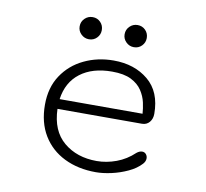

<svg xmlns="http://www.w3.org/2000/svg" viewBox="-66 -609 737 688"><g transform="rotate(10 302.5 -264.5)"><path d="M381.3 -456.5Q364.7 -456.5 352.8 -468.3Q340.8 -480 340.8 -496.6Q340.8 -513.7 352.8 -525.4Q364.7 -537.1 381.3 -537.1Q398.4 -537.1 409.9 -525.4Q421.4 -513.7 421.4 -496.6Q421.4 -480 409.9 -468.3Q398.4 -456.5 381.3 -456.5ZM217.8 -456.5Q201.2 -456.5 189.2 -468.3Q177.2 -480 177.2 -496.6Q177.2 -513.7 189.2 -525.4Q201.2 -537.1 217.8 -537.1Q234.9 -537.1 246.3 -525.4Q257.8 -513.7 257.8 -496.6Q257.8 -480 246.3 -468.3Q234.9 -456.5 217.8 -456.5ZM324.7 8.3Q259.8 8.3 209.7 -16.4Q159.7 -41 131.6 -87.4Q103.5 -133.8 103.5 -198.7Q103.5 -261.2 133.1 -305.7Q162.6 -350.1 211.7 -373.5Q260.7 -397 319.3 -397Q395 -397 445.1 -355.5Q495.1 -314 495.1 -233.9Q495.1 -215.8 484.9 -203.6Q474.6 -191.4 457.5 -191.4H150.4Q152.8 -111.8 200.7 -71.8Q248.5 -31.7 320.8 -31.7Q356.4 -31.7 392.1 -44.9Q427.7 -58.1 456.1 -85Q466.3 -93.3 476.1 -93.3Q484.9 -93.3 490.2 -86.9Q495.6 -80.6 495.6 -71.8Q495.6 -61 486.8 -51.3Q468.8 -31.7 440.4 -18.6Q412.1 -5.4 381.1 1.5Q350.1 8.3 324.7 8.3ZM151.9 -227.1H453.6Q452.6 -245.1 447.8 -267.3Q442.9 -289.6 429.4 -310.1Q416 -330.6 389.9 -343.8Q363.8 -356.9 320.3 -356.9Q249 -356.9 204.8 -323.2Q160.6 -289.6 151.9 -227.1Z"/></g></svg>

Font: Cutive Mono
Style: Regular
Weight: 400
Designer: Vernon Adams
Foundry: Vernon Adams
Version: Version 1.110; ttfautohint (v1.8.4.7-5d5b)